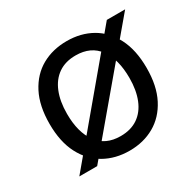

<svg xmlns="http://www.w3.org/2000/svg" viewBox="-116 -620 778 762"><g transform="rotate(-30 273.0 -239.0)"><path d="M274 12Q209.5 12 159.2 -16.5Q109 -45 80 -101Q51 -157 51 -239Q51 -321.5 80 -377.5Q109 -433.5 159.2 -461.8Q209.5 -490 274 -490Q338 -490 388 -461.8Q438 -433.5 467 -377.5Q496 -321.5 496 -239Q496 -157 467 -101Q438 -45 388 -16.5Q338 12 274 12ZM272 -56Q319 -56 351.2 -78Q383.5 -100 400.2 -141.2Q417 -182.5 417 -239Q417 -324.5 381.5 -373.8Q346 -423 276 -423Q229 -423 196.8 -400.8Q164.5 -378.5 147.8 -337.2Q131 -296 131 -239Q131 -154 166.8 -105Q202.5 -56 272 -56ZM49.1 0.4 454.3 -483.1H538.2L130.9 0.4Z"/></g></svg>

Font: Karla ExtraLight
Style: Regular
Weight: 400
Version: Version 2.001